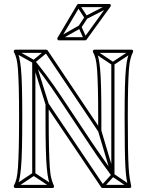

<svg xmlns="http://www.w3.org/2000/svg" viewBox="-20 -938 739 966"><path d="M240 7 248 -7 154 -69Q153 -70 150.5 -70Q148 -70 146 -69L53 -7L61 7L154 -55Q156 -57 150 -57Q144 -57 146 -55ZM459 -687 451 -673 544 -611Q546 -610 548.5 -610Q551 -610 552 -611L646 -673L638 -687L544 -625Q542 -624 548 -624Q554 -624 552 -625ZM61 -687 53 -673 146 -621Q148 -620 151 -620.5Q154 -621 155 -622L218 -674L208 -686L145 -634Q143 -633 149.5 -633.5Q156 -634 154 -635ZM628 7 636 -7 552 -64Q550 -66 547 -65Q544 -64 542 -62L490 -5L502 5L554 -52Q556 -54 548.5 -53Q541 -52 544 -50ZM142 -62H158V-628Q158 -634 149 -631Q140 -628 144 -623Q170 -591 202 -548.5Q234 -506 279 -438Q279 -438 279 -438Q279 -438 279 -438L432 -208Q432 -208 432 -208Q432 -208 432 -208Q472 -148 497.5 -113Q523 -78 542 -52Q545 -48 550.5 -49.5Q556 -51 556 -57V-618H540V-57Q540 -51 549 -54.5Q558 -58 554 -62Q535 -88 510.5 -123Q486 -158 446 -216Q446 -216 446 -216Q446 -216 446 -216L293 -446Q293 -446 293 -446Q293 -446 293 -446Q247 -515 214.5 -558Q182 -601 156 -633Q152 -638 147 -636Q142 -634 142 -628ZM490 -281 474 -277 540 -55 556 -59ZM158 -630 142 -626 209 -412 225 -416ZM640 -2Q636 -21 632.5 -42.5Q629 -64 627 -99.5Q625 -135 624 -194.5Q623 -254 623 -349Q623 -438 624.5 -495Q626 -552 628.5 -587Q631 -622 636.5 -642Q642 -662 649 -676Q651 -681 649 -684.5Q647 -688 642 -688H455Q451 -688 448.5 -684.5Q446 -681 448 -676Q456 -662 461 -642Q466 -622 468.5 -587Q471 -552 472.5 -495Q474 -438 474 -349V-279L489 -283L220 -684Q217 -688 213 -688H57Q53 -688 50.5 -684.5Q48 -681 50 -676Q58 -662 63 -642Q68 -622 70.5 -587Q73 -552 74.5 -495Q76 -438 76 -349Q76 -255 74.5 -194.5Q73 -134 70.5 -97Q68 -60 63 -39.5Q58 -19 50 -4Q48 0 50.5 4Q53 8 57 8H244Q249 8 251 4Q253 0 251 -4Q244 -19 238.5 -39.5Q233 -60 230.5 -97Q228 -134 226.5 -194.5Q225 -255 225 -349V-414L210 -410L489 4Q492 8 496 8H632Q636 8 638.5 5Q641 2 640 -2ZM624 2 632 -8H496L503 -4L224 -418Q220 -423 214.5 -421.5Q209 -420 209 -414V-349Q209 -253 210.5 -191Q212 -129 215.5 -91.5Q219 -54 224.5 -32.5Q230 -11 237 4L244 -8H57L64 4Q72 -11 77 -32.5Q82 -54 85.5 -91.5Q89 -129 90.5 -191Q92 -253 92 -349Q92 -440 90.5 -498.5Q89 -557 85.5 -592.5Q82 -628 77 -648.5Q72 -669 64 -684L57 -672H213L206 -676L475 -275Q479 -270 484.5 -271.5Q490 -273 490 -279V-349Q490 -440 488.5 -498.5Q487 -557 483.5 -592.5Q480 -628 475 -648.5Q470 -669 462 -684L455 -672H642L635 -684Q628 -669 622.5 -648.5Q617 -628 613.5 -592.5Q610 -557 608.5 -498.5Q607 -440 607 -349Q607 -253 608 -193Q609 -133 611 -97Q613 -61 616.5 -39Q620 -17 624 2ZM420 -846 406 -854 375 -807 389 -799ZM381 -914 367 -906 406 -846Q408 -843 411 -842.5Q414 -842 417 -843L534 -903L526 -917L409 -857Q407 -856 414.5 -854Q422 -852 420 -854ZM402 -740 416 -746 389 -806Q388 -810 384.5 -811Q381 -812 378 -810L272 -750L280 -736L386 -796Q389 -798 381.5 -800.5Q374 -803 375 -800ZM283 -739 382 -906 375 -902H530L524 -915L403 -748L409 -751H276ZM269 -747Q267 -743 269.5 -739Q272 -735 276 -735H409Q411 -735 412.5 -736Q414 -737 415 -738L536 -905Q539 -910 537 -914Q535 -918 530 -918H375Q371 -918 368 -914Z"/></svg>

Font: Tilt Prism
Style: Regular
Weight: 400
Version: Version 1.000